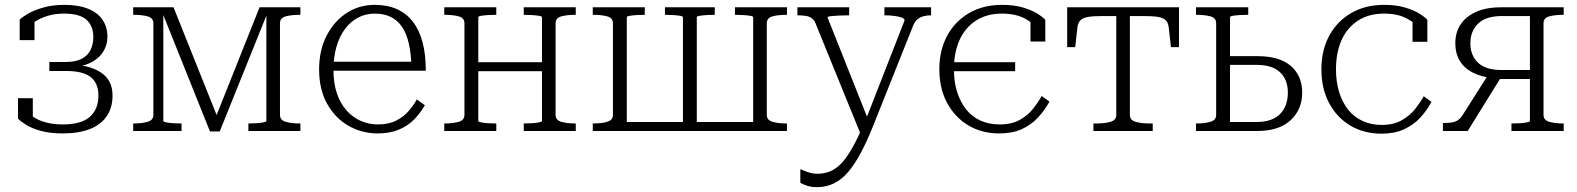

<svg xmlns="http://www.w3.org/2000/svg" viewBox="-20 -539 6489 790"><path d="M238 -27Q315 -27 350 -58.5Q385 -90 385 -146Q385 -179 371 -202Q357 -225 327.5 -236Q298 -247 252 -247H183V-284H251Q292 -284 317 -297.5Q342 -311 353 -334.5Q364 -358 364 -387Q364 -432 336 -457.5Q308 -483 244 -483Q207 -483 177 -474Q147 -465 125.5 -451Q104 -437 92 -418Q87 -421 87 -426.5Q87 -432 91.5 -438.5Q96 -445 104 -451Q112 -457 122 -460V-374H61V-458Q70 -468 95 -482.5Q120 -497 158 -508Q196 -519 245 -519Q303 -519 342.5 -503Q382 -487 402 -457.5Q422 -428 422 -387Q422 -353 403.5 -324.5Q385 -296 349.5 -279.5Q314 -263 263 -262L291 -279V-255L266 -273Q306 -273 338 -265Q370 -257 394 -241.5Q418 -226 430.5 -202.5Q443 -179 443 -146Q443 -95 418.5 -60Q394 -25 348.5 -7.5Q303 10 238 10Q186 10 148 -0.5Q110 -11 86.5 -26Q63 -41 54 -51V-135H115V-49Q105 -52 97 -58Q89 -64 84.5 -70.5Q80 -77 80 -82.5Q80 -88 85 -91Q96 -73 117.5 -58Q139 -43 170 -35Q201 -27 238 -27Z M694 -509 882 -39 861 -40 1048 -509H1216V-478H1214Q1178 -478 1155 -471.5Q1132 -465 1132 -443V-66Q1132 -45 1155 -38Q1178 -31 1214 -31H1216V0H1002V-31H1004Q1017 -31 1034 -32Q1051 -33 1063.5 -35.5Q1076 -38 1076 -41V-498L1085 -497L884 2H844L644 -497L652 -498V-41Q652 -38 664 -35.5Q676 -33 693 -32Q710 -31 724 -31H727V0H528V-31H530Q565 -31 588 -38Q611 -45 611 -66V-443Q611 -465 588 -471.5Q565 -478 530 -478H528V-509Z M1352 -251Q1352 -197 1366 -155.5Q1380 -114 1405 -85.5Q1430 -57 1463.5 -42Q1497 -27 1536 -27Q1580 -27 1611.5 -43.5Q1643 -60 1663 -84Q1683 -108 1695 -130L1728 -106Q1710 -74 1684 -47.5Q1658 -21 1621 -5.5Q1584 10 1535 10Q1468 10 1413 -22Q1358 -54 1325.5 -113Q1293 -172 1293 -253Q1293 -332 1323.5 -391.5Q1354 -451 1405.5 -485Q1457 -519 1522 -519Q1574 -519 1613 -501.5Q1652 -484 1678.5 -450Q1705 -416 1718.5 -365.5Q1732 -315 1732 -248H1333V-285H1693L1673 -268Q1671 -322 1661.5 -362.5Q1652 -403 1633.5 -429.5Q1615 -456 1587.5 -469.5Q1560 -483 1522 -483Q1485 -483 1454 -467Q1423 -451 1400 -420.5Q1377 -390 1364.5 -347Q1352 -304 1352 -251Z M1891 -66V-443Q1891 -465 1868 -471.5Q1845 -478 1810 -478H1808V-509H2022V-478H2019Q2005 -478 1988 -477Q1971 -476 1959.5 -474Q1948 -472 1948 -468V-41Q1948 -38 1959.5 -35.5Q1971 -33 1988 -32Q2005 -31 2019 -31H2022V0H1808V-31H1810Q1845 -31 1868 -38Q1891 -45 1891 -66ZM2210 -41V-468Q2210 -472 2197.5 -474Q2185 -476 2168 -477Q2151 -478 2137 -478H2135V-509H2349V-478H2347Q2312 -478 2289 -471.5Q2266 -465 2266 -443V-66Q2266 -45 2289 -38Q2312 -31 2347 -31H2349V0H2135V-31H2137Q2151 -31 2168 -32Q2185 -33 2197.5 -35.5Q2210 -38 2210 -41ZM1926 -246V-283H2235V-246Z M2502 -443Q2502 -465 2479 -471.5Q2456 -478 2421 -478H2419V-509H2633V-478H2631Q2617 -478 2600 -477Q2583 -476 2571 -474Q2559 -472 2559 -468V0H2419V-31H2421Q2456 -31 2479 -38Q2502 -45 2502 -66ZM3079 -468Q3079 -472 3067 -474Q3055 -476 3038 -477Q3021 -478 3007 -478H3004V-509H3218V-478H3216Q3181 -478 3158 -471.5Q3135 -465 3135 -443V-66Q3135 -45 3158 -38Q3181 -31 3216 -31H3218V0H3079ZM2534 -37H3110V0H2534ZM2716 -478V-509H2921V-478H2918Q2904 -478 2887.5 -477Q2871 -476 2859 -474Q2847 -472 2847 -468V0H2790V-468Q2790 -472 2778.5 -474Q2767 -476 2750 -477Q2733 -478 2719 -478Z M3556 -37 3547 -8 3522 15 3336 -442Q3331 -456 3321 -463.5Q3311 -471 3296.5 -473.5Q3282 -476 3262 -476H3261V-509H3474V-476H3472Q3452 -476 3432 -475Q3412 -474 3398.5 -472.5Q3385 -471 3385 -467ZM3571 -17Q3546 45 3521 91.5Q3496 138 3469.5 169Q3443 200 3411.5 215.5Q3380 231 3341 231Q3318 231 3300 225Q3282 219 3273 213V157Q3276 158 3286 162.5Q3296 167 3311 171.5Q3326 176 3343 176Q3370 176 3393.5 167Q3417 158 3439.5 135.5Q3462 113 3486 71Q3510 29 3537 -35L3543 -48L3702 -455Q3702 -462 3690.5 -466.5Q3679 -471 3660 -473.5Q3641 -476 3622 -476H3619V-509H3811V-476H3810Q3795 -476 3781 -472.5Q3767 -469 3755.5 -460Q3744 -451 3737 -433Z M3883 -246V-283H4157V-246ZM4093 -27Q4143 -27 4176.5 -46Q4210 -65 4231.5 -92.5Q4253 -120 4266 -144L4298 -121Q4279 -86 4251.5 -56Q4224 -26 4185 -8Q4146 10 4092 10Q4020 10 3964.5 -23Q3909 -56 3877 -115.5Q3845 -175 3845 -254Q3845 -332 3877 -391.5Q3909 -451 3967 -485Q4025 -519 4103 -519Q4153 -519 4189.5 -508Q4226 -497 4249 -482.5Q4272 -468 4281 -457V-368H4220V-459Q4230 -456 4238 -450Q4246 -444 4250.5 -437.5Q4255 -431 4255 -425Q4255 -419 4249 -416Q4233 -444 4195.5 -463.5Q4158 -483 4103 -483Q4039 -483 3994.5 -453.5Q3950 -424 3927.5 -373Q3905 -322 3905 -254Q3905 -201 3918.5 -159.5Q3932 -118 3956 -88Q3980 -58 4015 -42.5Q4050 -27 4093 -27Z M4601 -473V-509H4831V-345H4798L4789 -425Q4787 -445 4776.5 -455.5Q4766 -466 4744 -469.5Q4722 -473 4686 -473ZM4601 -473H4517Q4480 -473 4458 -469.5Q4436 -466 4425.5 -455.5Q4415 -445 4413 -425L4404 -345H4371V-509H4601ZM4629 -66Q4629 -45 4652 -38Q4675 -31 4711 -31H4723V0H4479V-31H4492Q4527 -31 4550 -38Q4573 -45 4573 -66V-509H4629Z M5041 -37H5149Q5215 -37 5247 -70Q5279 -103 5279 -158Q5279 -211 5247 -241.5Q5215 -272 5151 -272H5021V-308H5153Q5245 -308 5291.5 -267.5Q5338 -227 5338 -158Q5338 -89 5290.5 -44.5Q5243 0 5152 0H4901V-31H4903Q4938 -31 4961 -38Q4984 -45 4984 -66V-443Q4984 -465 4961 -471.5Q4938 -478 4903 -478H4901V-509H5116V-478H5112Q5098 -478 5081 -477Q5064 -476 5052.5 -474Q5041 -472 5041 -468Z M5665 -25Q5714 -25 5748 -44.5Q5782 -64 5803.5 -91.5Q5825 -119 5838 -143L5870 -120Q5851 -84 5823.5 -54.5Q5796 -25 5757 -7Q5718 11 5664 11Q5592 11 5536.5 -22Q5481 -55 5449 -114.5Q5417 -174 5417 -254Q5417 -332 5449 -391.5Q5481 -451 5539 -485Q5597 -519 5675 -519Q5725 -519 5761.5 -508Q5798 -497 5821 -482.5Q5844 -468 5853 -457V-367H5792V-459Q5802 -456 5810 -450Q5818 -444 5822.5 -437.5Q5827 -431 5827 -425Q5827 -419 5821 -416Q5805 -444 5767.5 -463.5Q5730 -483 5675 -483Q5611 -483 5566.5 -453.5Q5522 -424 5499.5 -373Q5477 -322 5477 -254Q5477 -201 5490.5 -158.5Q5504 -116 5528 -86.5Q5552 -57 5587 -41Q5622 -25 5665 -25Z M6275 -473H6160Q6094 -473 6062 -442Q6030 -411 6030 -361Q6030 -311 6061.5 -281Q6093 -251 6156 -251H6294V-214H6140L6126 -217Q6076 -222 6040.5 -240Q6005 -258 5986.5 -288.5Q5968 -319 5968 -361Q5968 -405 5989.5 -438Q6011 -471 6053 -490Q6095 -509 6157 -509H6414V-478H6412Q6377 -478 6354 -471.5Q6331 -465 6331 -443V-66Q6331 -45 6354 -38Q6377 -31 6412 -31H6414V0H6199V-31H6203Q6217 -31 6234 -32Q6251 -33 6263 -35.5Q6275 -38 6275 -41ZM6103 -231 6156 -221 6019 0H5917V-33H5922Q5944 -33 5958 -36Q5972 -39 5982 -47Q5992 -55 6001 -70Z"/></svg>

Font: Roboto Serif 36pt ExtraLight
Style: Regular
Weight: 250
Designer: Greg Gazdowicz
Foundry: Commercial Type
Version: Version 1.008